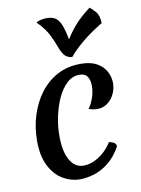

<svg xmlns="http://www.w3.org/2000/svg" viewBox="-95 -921 734 1000"><g transform="rotate(-10 272.5 -421.0)"><path d="M179 -226Q179 -144 205 -98Q231 -52 278 -52Q316 -52 357 -77.5Q398 -103 428 -150Q444 -147 454.5 -140.5Q465 -134 465 -120Q435 -67 397 -37.5Q359 -8 319.5 3.5Q280 15 248 15Q200 15 157 -10Q114 -35 87 -87.5Q60 -140 60 -221Q60 -291 80 -355Q100 -419 137.5 -469Q175 -519 229 -548Q283 -577 353 -577Q405 -577 438 -558.5Q471 -540 486.5 -510.5Q502 -481 502 -449Q502 -419 489 -392Q476 -365 453 -347.5Q430 -330 399 -330Q389 -330 376.5 -332Q364 -334 353 -339Q367 -355 379 -388Q391 -421 391 -452Q392 -480 380 -501Q368 -522 336 -522Q300 -522 271 -495.5Q242 -469 221.5 -425Q201 -381 190 -329Q179 -277 179 -226ZM450 -857Q460 -849 478.5 -829Q497 -809 498 -767Q437 -730 392.5 -693.5Q348 -657 316 -619Q287 -623 274 -641Q261 -659 251 -687.5Q241 -716 222.5 -752.5Q204 -789 164 -829Q178 -836 191 -839Q204 -842 222 -842Q248 -842 265.5 -831Q283 -820 294.5 -792Q306 -764 316 -713Q338 -749 368 -783.5Q398 -818 450 -857Z"/></g></svg>

Font: Merienda Medium
Style: Regular
Weight: 500
Designer: Eduardo Rodriguez Tunni
Foundry: Eduardo Rodriguez Tunni
Version: Version 2.001; ttfautohint (v1.8.4.7-5d5b)